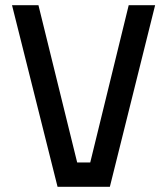

<svg xmlns="http://www.w3.org/2000/svg" viewBox="-20 -714 639 734"><path d="M472 -694H573L400 0H200L26 -694H127L275 -93H325Z"/></svg>

Font: TypoPRO Titillium Text
Style: 600 wt
Weight: 600
Designer: Accademia di Belle Arti di Urbino and others
Foundry: Accademia di Belle Arti di Urbino and others.
Version: Version 25.000